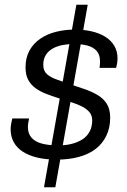

<svg xmlns="http://www.w3.org/2000/svg" viewBox="-20 -743 535 812"><path d="M166 49 303 -723H351L214 49ZM220 -68Q174 -68 138 -76.5Q102 -85 76.5 -101.5Q51 -118 38 -142Q25 -166 25 -196Q25 -207 27 -219Q29 -231 32 -242H103Q101 -232 99.5 -223Q98 -214 98 -206Q98 -178 113.5 -160.5Q129 -143 158 -135.5Q187 -128 227 -128Q257 -128 283 -134.5Q309 -141 328.5 -153.5Q348 -166 359 -186.5Q370 -207 370 -234Q370 -255 357.5 -269.5Q345 -284 324 -294Q303 -304 277.5 -312Q252 -320 224 -329Q199 -337 174.5 -346.5Q150 -356 130.5 -370Q111 -384 99.5 -405Q88 -426 88 -458Q88 -499 104.5 -529Q121 -559 150 -579Q179 -599 217 -608.5Q255 -618 297 -618Q334 -618 367 -610.5Q400 -603 424.5 -588Q449 -573 463 -550Q477 -527 477 -496Q477 -484 475 -473.5Q473 -463 471 -456H401Q402 -463 402.5 -470Q403 -477 403 -483Q403 -512 388.5 -528Q374 -544 349 -550.5Q324 -557 294 -557Q268 -557 244.5 -552.5Q221 -548 202.5 -537.5Q184 -527 173.5 -510Q163 -493 163 -469Q163 -443 179 -429Q195 -415 220.5 -406.5Q246 -398 276 -387Q305 -377 335 -367Q365 -357 390.5 -342.5Q416 -328 431 -305Q446 -282 446 -245Q446 -203 430 -169.5Q414 -136 385 -113.5Q356 -91 314 -79.5Q272 -68 220 -68Z"/></svg>

Font: Archivo SemiBold Light
Style: Italic
Weight: 300
Italic angle: -10°
Version: Version 2.001